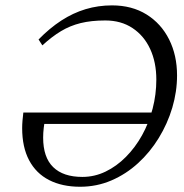

<svg xmlns="http://www.w3.org/2000/svg" viewBox="-20 -702 700 732"><path d="M69 -273H592L577 -229.5H125L153.5 -256Q149 -234.5 146.8 -214.8Q144.5 -195 144.5 -177.5Q144.5 -102 182.8 -64.8Q221 -27.5 294 -27.5Q340.5 -27.5 382.5 -47.8Q424.5 -68 460 -103.8Q495.5 -139.5 521.5 -186.2Q547.5 -233 561.8 -287.5Q576 -342 576 -398.5Q576 -464.5 552.5 -515.2Q529 -566 485.2 -595Q441.5 -624 381.5 -624Q328 -624 287.5 -614Q247 -604 212.5 -583.2Q178 -562.5 141.5 -529L127 -551.5Q169 -594.5 213.5 -623.5Q258 -652.5 306.2 -667Q354.5 -681.5 407 -681.5Q483 -681.5 538.8 -646.8Q594.5 -612 624.8 -551.5Q655 -491 655 -414.5Q655 -352.5 636.8 -291.2Q618.5 -230 585.2 -175.8Q552 -121.5 506.2 -79.8Q460.5 -38 404.5 -14Q348.5 10 285.5 10Q217 10 167.2 -15.5Q117.5 -41 91 -91Q64.5 -141 64.5 -213.5Q64.5 -227.5 65.8 -242.5Q67 -257.5 69 -273Z"/></svg>

Font: Newsreader 20pt
Style: Italic
Weight: 400
Italic angle: -17°
Version: Version 1.003